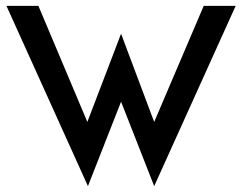

<svg xmlns="http://www.w3.org/2000/svg" viewBox="-20 -600 828 655"><path d="M280 35 393 -253 506 35 784 -580H675L506 -184L393 -485L278 -184L111 -580H2Z"/></svg>

Font: Charger Pro
Style: Blk
Weight: 900
Designer: Jasper
Foundry: Cannot Into Space Fonts
Version: Version 1.09